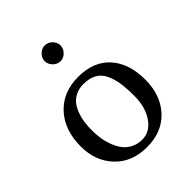

<svg xmlns="http://www.w3.org/2000/svg" viewBox="-188 -757 875 875"><g transform="rotate(-45 250.0 -319.0)"><path d="M212.4 -561.5Q196.8 -577.1 196.8 -597.2Q196.8 -617.2 212.4 -632.6Q228 -647.9 248 -647.9Q268.1 -647.9 283.4 -632.6Q298.8 -617.2 298.8 -597.2Q298.8 -577.1 283.4 -561.5Q268.1 -545.9 248 -545.9Q228 -545.9 212.4 -561.5ZM38.1 -205.1Q38.1 -311.5 96.9 -375.2Q155.8 -439 253.9 -439Q353.5 -439 407.7 -378.4Q461.9 -317.9 461.9 -213.9Q461.9 -114.3 404.8 -52.2Q347.7 9.8 250 9.8Q152.8 9.8 95.5 -51.3Q38.1 -112.3 38.1 -205.1ZM247.1 -398.9Q219.7 -398.9 198.5 -388.7Q177.2 -378.4 163.8 -361.8Q150.4 -345.2 141.6 -321.8Q132.8 -298.3 129.4 -273.9Q126 -249.5 126 -222.2Q126 -196.8 129.4 -172.4Q132.8 -147.9 142.3 -121.3Q151.9 -94.7 166.3 -75Q180.7 -55.2 204.6 -42.5Q228.5 -29.8 258.8 -29.8Q308.6 -29.8 341.3 -76.9Q374 -124 374 -195.8Q374 -245.1 368.9 -279.3Q363.8 -313.5 350.3 -342Q336.9 -370.6 311.3 -384.8Q285.6 -398.9 247.1 -398.9Z"/></g></svg>

Font: Linux Biolinum G
Style: Regular
Weight: 400
Designer: Philipp H. Poll
Foundry: Philipp H. Poll
Version: Version 1.1.0 ; ttfautohint (v1.6)